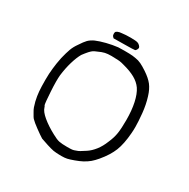

<svg xmlns="http://www.w3.org/2000/svg" viewBox="-202 -999 1293 1311"><g transform="rotate(30 444.5 -343.5)"><path d="M102.5 -361.3Q106.4 -401.4 117.2 -454.1Q128.9 -502 139.6 -531.2Q150.4 -560.5 170.9 -588.9Q194.3 -625 210 -641.1Q225.6 -657.2 253.9 -670.9Q286.1 -684.6 330.6 -695.8Q375 -707 418 -711.9Q439.5 -712.9 464.8 -712.9Q477.5 -712.9 504.9 -712.4Q532.2 -711.9 556.6 -707Q579.1 -704.1 601.6 -693.4Q624 -682.6 653.3 -663.1Q699.2 -632.8 722.7 -602.5Q746.1 -572.3 760.7 -524.4Q778.3 -468.8 784.7 -403.8Q791 -338.9 791 -299.8Q791 -272.5 789.1 -250Q782.2 -161.1 760.3 -106Q738.3 -50.8 687.5 9.8Q667 34.2 647.5 50.8Q627.9 67.4 600.6 82Q578.1 93.8 545.9 105.5Q513.7 117.2 496.1 121.1Q478.5 125 453.1 125Q447.3 125 428.7 124.5Q410.2 124 388.7 121.1Q367.2 117.2 334 106.4L279.3 87.9Q256.8 74.2 218.3 45.9Q179.7 17.6 165 2Q161.1 -1 154.3 -11.7Q147.5 -22.5 139.6 -37.1Q128.9 -54.7 124 -68.8Q119.1 -83 112.3 -108.4Q103.5 -146.5 100.6 -180.7Q97.7 -214.8 97.7 -271.5Q97.7 -321.3 102.5 -361.3ZM169.9 -218.8Q174.8 -136.7 179.7 -118.2Q181.6 -116.2 183.6 -112.3Q185.5 -108.4 186.5 -104.5Q194.3 -76.2 235.4 -42Q276.4 -7.8 335 23.4Q370.1 43 392.1 47.4Q414.1 51.8 454.1 51.8Q483.4 51.8 495.1 50.3Q506.8 48.8 520.5 43Q536.1 38.1 547.4 31.2Q558.6 24.4 585.9 6.8Q614.3 -11.7 639.6 -43.9Q665 -76.2 682.6 -121.1Q702.1 -165 708 -204.6Q713.9 -244.1 713.9 -308.6Q713.9 -384.8 701.2 -443.4Q688.5 -502 665 -537.1Q642.6 -569.3 604 -590.8Q565.4 -612.3 507.8 -627Q488.3 -632.8 472.7 -634.8Q457 -636.7 434.6 -636.7Q419.9 -637.7 408.2 -637.7Q377.9 -637.7 357.9 -633.3Q337.9 -628.9 306.6 -614.3Q286.1 -606.4 276.9 -599.1Q267.6 -591.8 256.8 -580.1Q249 -572.3 240.7 -561Q232.4 -549.8 224.6 -540Q206.1 -507.8 190.9 -456.5Q175.8 -405.3 168.9 -347.7Q167 -326.2 167 -298.8Q167 -263.7 169.9 -218.8ZM344.7 -778.3Q344.7 -785.2 346.7 -790Q348.6 -795.9 360.8 -801.3Q373 -806.6 391.6 -807.6Q418 -811.5 459.5 -811.5Q501 -811.5 514.6 -806.6Q524.4 -803.7 533.2 -794.4Q542 -785.2 542 -779.3Q542 -771.5 537.1 -763.7Q532.2 -755.9 527.3 -752.9Q524.4 -752 500 -751Q475.6 -750 442.4 -750L359.4 -749L352.5 -755.9Q346.7 -760.7 345.7 -768.1Q344.7 -775.4 344.7 -778.3Z"/></g></svg>

Font: JasonHandwriting4
Style: Regular
Weight: 400
Version: Version 1.01.21